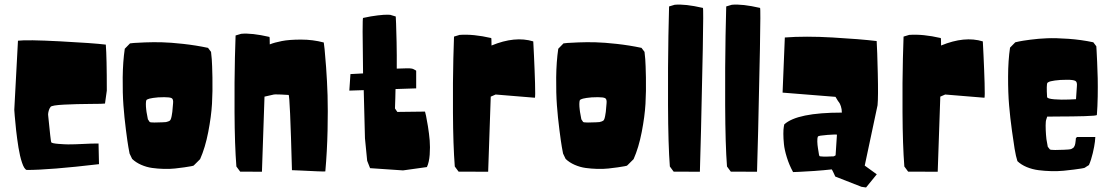

<svg xmlns="http://www.w3.org/2000/svg" viewBox="-20 -746 4868 840"><path d="M42.5 -265.6 58.6 -567.9Q97.7 -572.8 242.4 -565.2Q387.2 -557.6 442.9 -550.8Q447.3 -495.6 447.3 -349.6Q447.3 -349.6 439.5 -293.9Q439.9 -293 439.9 -293Q433.6 -291.5 374.8 -291.3Q315.9 -291 261.2 -288.3Q206.5 -285.6 201.2 -278.3Q195.3 -270.5 192.9 -260.7Q190.4 -251 190.4 -245.1L190.9 -239.3Q201.7 -129.4 204.1 -123.5Q207.5 -118.7 235.8 -116.5Q264.2 -114.3 278.3 -114.3Q307.6 -114.3 343.3 -116.2Q378.9 -118.2 411.1 -118.2L413.1 -27.8Q197.3 -2.4 96.7 -2.4Q85.9 -5.9 76.4 -34.2Q66.9 -62.5 60.8 -100.6Q54.7 -138.7 50.5 -176.3Q46.4 -213.9 44.4 -239.7Z M737.3 -295.4Q738.8 -312.5 730.7 -316.7Q722.7 -320.8 698.7 -320.8Q669.4 -320.8 649.9 -317.6Q630.4 -314.5 625.5 -311.5L620.6 -308.6Q618.2 -302.7 618.2 -291Q618.2 -279.3 619.6 -267.6L621.1 -255.9L627 -224.1L634.8 -212.4Q637.7 -210 655.8 -210Q673.8 -210 689.9 -210.9L706.5 -211.9L709.5 -212.9Q712.9 -213.9 716.3 -214.8L719.2 -216.3Q723.1 -216.8 726.1 -222.2Q729 -227.5 731 -238.3Q732.9 -249 733.9 -256.6Q734.9 -264.2 735.8 -278.3Q736.8 -292.5 737.3 -295.4ZM890.1 -536.6 903.3 -519Q904.8 -507.3 906.5 -486.8Q908.2 -466.3 909.4 -406.7Q910.6 -347.2 907.5 -292Q904.3 -236.8 891.1 -168.5Q877.9 -100.1 855.5 -49.8Q853.5 -47.9 850.6 -44.9Q847.7 -42 841.1 -35.4Q834.5 -28.8 830.3 -24.7Q826.2 -20.5 826.2 -21L815.4 -18.6Q804.7 -16.6 786.4 -13.9Q768.1 -11.2 745.4 -8.8Q722.7 -6.3 696.5 -7.1Q670.4 -7.8 645.8 -11.2Q621.1 -14.6 597.7 -24.9Q574.2 -35.2 558.1 -50.8L546.9 -74.2Q544.9 -84.5 541.5 -103.3Q538.1 -122.1 531 -177.2Q523.9 -232.4 520 -285.2Q516.1 -337.9 516.8 -407.2Q517.6 -476.6 525.9 -532.7L548.8 -556.2Q555.2 -557.1 566.4 -558.1Q577.6 -559.1 614 -560.5Q650.4 -562 688.2 -561Q726.1 -560.1 781.5 -554Q836.9 -547.9 890.1 -536.6Z M1160.2 -551.8Q1180.7 -560.1 1212.9 -566.4Q1245.1 -572.8 1297.1 -572.8Q1349.1 -572.8 1396.5 -560.1Q1397.9 -549.8 1400.1 -531Q1402.3 -512.2 1406.7 -451.9Q1411.1 -391.6 1413.1 -329.1Q1415 -266.6 1413.1 -175Q1411.1 -83.5 1403.3 3.9Q1403.3 4.9 1366.7 3.4Q1330.1 2 1293.9 0L1257.3 -1.5Q1248.5 -330.1 1242.7 -330.6Q1224.6 -332 1208.5 -332.5Q1192.4 -333 1185.5 -333L1178.2 -332.5L1137.2 -323.2L1126 5.4L1030.8 4.9L1014.2 -17.6Q1006.8 -110.8 1006.1 -254.2Q1005.4 -397.5 1007.8 -494.1L1010.7 -590.8L1035.2 -598.1Q1080.6 -602.5 1158.7 -584.5Q1160.2 -584.5 1160.2 -551.8Z M1508.3 -349.6 1513.2 -421.9Q1536.1 -423.3 1568.4 -424.8Q1564.5 -667 1568.4 -667.5Q1603 -675.3 1632.8 -678.7Q1662.6 -682.1 1674.8 -681.6L1687 -681.2L1711.4 -673.8Q1711.9 -662.6 1712.9 -642.1Q1713.9 -621.6 1715.1 -561.8Q1716.3 -502 1715.8 -445.8Q1772.5 -448.2 1778.3 -446.3Q1782.7 -446.3 1788.3 -443.8Q1793.9 -441.4 1797.4 -439L1800.8 -436.5V-359.4L1710.4 -356.4Q1710.4 -354 1709.5 -316.4Q1708.5 -278.8 1708 -271.5L1718.3 -256.3L1839.4 -257.8Q1841.3 -251 1844 -239Q1846.7 -227.1 1852.1 -194.1Q1857.4 -161.1 1859.9 -131.8Q1862.3 -102.5 1859.9 -69.1Q1857.4 -35.6 1847.7 -15.1L1743.2 -0.5L1599.1 -10.3L1586.4 -42.5L1576.7 -141.1Q1573.7 -258.8 1571.3 -351.6Z M2130.4 -546.9Q2233.4 -589.4 2313 -564.9Q2313.5 -558.1 2314 -546.1Q2314.5 -534.2 2316.2 -501.7Q2317.9 -469.2 2318.8 -440.9Q2319.8 -412.6 2320.8 -383.1Q2321.8 -353.5 2321.5 -335.9Q2321.3 -318.4 2319.8 -318.4L2148.4 -332.5L2127 -323.2L2115.7 5.4L1986.3 4.9L1969.7 -17.6Q1962.4 -110.8 1961.7 -252.9Q1960.9 -395 1963.4 -490.2L1966.3 -585.9L1990.7 -593.3Q2050.8 -597.7 2128.9 -579.6Q2130.4 -579.6 2130.4 -546.9Z M2633.8 -295.4Q2635.3 -312.5 2627.2 -316.7Q2619.1 -320.8 2595.2 -320.8Q2565.9 -320.8 2546.4 -317.6Q2526.9 -314.5 2522 -311.5L2517.1 -308.6Q2514.6 -302.7 2514.6 -291Q2514.6 -279.3 2516.1 -267.6L2517.6 -255.9L2523.4 -224.1L2531.2 -212.4Q2534.2 -210 2552.2 -210Q2570.3 -210 2586.4 -210.9L2603 -211.9L2606 -212.9Q2609.4 -213.9 2612.8 -214.8L2615.7 -216.3Q2619.6 -216.8 2622.6 -222.2Q2625.5 -227.5 2627.4 -238.3Q2629.4 -249 2630.4 -256.6Q2631.3 -264.2 2632.3 -278.3Q2633.3 -292.5 2633.8 -295.4ZM2786.6 -536.6 2799.8 -519Q2801.3 -507.3 2803 -486.8Q2804.7 -466.3 2805.9 -406.7Q2807.1 -347.2 2804 -292Q2800.8 -236.8 2787.6 -168.5Q2774.4 -100.1 2752 -49.8Q2750 -47.9 2747.1 -44.9Q2744.1 -42 2737.5 -35.4Q2731 -28.8 2726.8 -24.7Q2722.7 -20.5 2722.7 -21L2711.9 -18.6Q2701.2 -16.6 2682.9 -13.9Q2664.6 -11.2 2641.8 -8.8Q2619.1 -6.3 2593 -7.1Q2566.9 -7.8 2542.2 -11.2Q2517.6 -14.6 2494.1 -24.9Q2470.7 -35.2 2454.6 -50.8L2443.4 -74.2Q2441.4 -84.5 2438 -103.3Q2434.6 -122.1 2427.5 -177.2Q2420.4 -232.4 2416.5 -285.2Q2412.6 -337.9 2413.3 -407.2Q2414.1 -476.6 2422.4 -532.7L2445.3 -556.2Q2451.7 -557.1 2462.9 -558.1Q2474.1 -559.1 2510.5 -560.5Q2546.9 -562 2584.7 -561Q2622.6 -560.1 2678 -554Q2733.4 -547.9 2786.6 -536.6Z M2927.2 4.9 2910.6 -17.6Q2903.3 -110.8 2902.6 -285.9Q2901.9 -460.9 2904.3 -589.4L2907.2 -717.8L2931.6 -725.1Q2977.1 -729.5 3055.2 -711.4Q3058.1 -710.9 3054.7 -531.7Q3051.3 -352.5 3046.9 -173.8L3042 5.4Z M3177.2 4.9 3160.6 -17.6Q3153.3 -110.8 3152.6 -285.9Q3151.9 -460.9 3154.3 -589.4L3157.2 -717.8L3181.6 -725.1Q3227.1 -729.5 3305.2 -711.4Q3308.1 -710.9 3304.7 -531.7Q3301.3 -352.5 3296.9 -173.8L3292 5.4Z M3641.6 -156.7Q3640.1 -158.7 3600.6 -155.8Q3561 -152.8 3558.6 -148.9Q3555.2 -141.6 3555.7 -126.7Q3556.2 -111.8 3558.6 -97.2L3561 -82.5Q3563 -66.9 3564.9 -63.5Q3566.4 -61.5 3582 -61Q3597.7 -60.5 3612.8 -61.5L3627.9 -62L3635.7 -66.4ZM3815.9 16.6 3769 74.2 3749 71.3 3634.3 26.4Q3633.8 25.4 3633.1 23.7Q3632.3 22 3630.4 17.8Q3628.4 13.7 3626.7 9.8Q3625 5.9 3623 2.2Q3621.1 -1.5 3619.9 -3.4Q3618.7 -5.4 3618.7 -4.9Q3584.5 -1 3542.2 2Q3500 4.9 3474.6 5.9L3449.7 6.8Q3432.6 -24.4 3422.4 -57.6Q3412.1 -90.8 3409.7 -115.5Q3407.2 -140.1 3407.2 -160.4Q3407.2 -180.7 3409.2 -191.4L3411.1 -201.7Q3467.3 -253.4 3663.1 -253.4Q3663.1 -268.6 3658.9 -281Q3654.8 -293.5 3650.4 -298.8L3646.5 -303.7L3635.3 -322.3L3403.8 -340.8L3413.6 -582Q3503.4 -588.9 3622.6 -582Q3741.7 -575.2 3815.4 -566.4Q3817.9 -529.3 3820.3 -425.3Q3822.8 -321.3 3819.3 -285.6L3763.2 -21.5Z M4097.2 -546.9Q4200.2 -589.4 4279.8 -564.9Q4280.3 -558.1 4280.8 -546.1Q4281.2 -534.2 4283 -501.7Q4284.7 -469.2 4285.6 -440.9Q4286.6 -412.6 4287.6 -383.1Q4288.6 -353.5 4288.3 -335.9Q4288.1 -318.4 4286.6 -318.4L4115.2 -332.5L4093.8 -323.2L4082.5 5.4L3953.1 4.9L3936.5 -17.6Q3929.2 -110.8 3928.5 -252.9Q3927.7 -395 3930.2 -490.2L3933.1 -585.9L3957.5 -593.3Q4017.6 -597.7 4095.7 -579.6Q4097.2 -579.6 4097.2 -546.9Z M4691.9 -146.5H4772Q4772.5 -145.5 4770.3 -126.2Q4768.1 -106.9 4761 -76.4Q4753.9 -45.9 4744.1 -23.9Q4742.7 -22.9 4740.7 -21.7Q4738.8 -20.5 4734.1 -17.6Q4729.5 -14.6 4726.6 -12.7Q4723.6 -10.7 4723.6 -11.2L4711.4 -8.8Q4699.7 -6.8 4679.2 -4.2Q4658.7 -1.5 4633.3 1Q4607.9 3.4 4579.1 2.7Q4550.3 2 4523.4 -1.5Q4496.6 -4.9 4471.9 -15.1Q4447.3 -25.4 4431.2 -41L4424.8 -64.5Q4422.4 -75.7 4418.9 -95.2Q4415.5 -114.7 4407.5 -172.6Q4399.4 -230.5 4394.8 -285.2Q4390.1 -339.8 4390.4 -410.6Q4390.6 -481.4 4398.9 -537.6L4421.9 -561Q4428.2 -562.5 4439.5 -564.9Q4450.7 -567.4 4487.1 -572.3Q4523.4 -577.1 4561.3 -578.6Q4599.1 -580.1 4654.5 -576.2Q4710 -572.3 4763.2 -561L4776.4 -543.5Q4776.9 -536.6 4777.6 -524.2Q4778.3 -511.7 4780 -474.9Q4781.7 -438 4782.5 -403.3Q4783.2 -368.7 4782.5 -323.7Q4781.7 -278.8 4778.8 -243.2Q4778.8 -239.3 4724.4 -237.8Q4669.9 -236.3 4615.7 -236.3L4561.5 -235.8L4557.6 -223.6Q4554.7 -216.3 4554.7 -197Q4554.7 -177.7 4556.2 -157.2L4558.1 -137.2L4564 -104L4573.2 -92.3Q4576.7 -89.8 4596.4 -89.8Q4616.2 -89.8 4634.3 -90.8L4652.8 -91.8Q4658.2 -92.3 4662.6 -93Q4667 -93.8 4670.2 -95.9Q4673.3 -98.1 4675.8 -99.6Q4678.2 -101.1 4679.9 -105.2Q4681.6 -109.4 4682.6 -110.8Q4683.6 -112.3 4684.3 -117.9Q4685.1 -123.5 4685.3 -125Q4685.5 -126.5 4686.3 -133.3Q4687 -140.1 4687 -141.6ZM4561 -321.8Q4561.5 -314 4593 -311.5Q4624.5 -309.1 4655.8 -310.5L4687.5 -312Q4690.4 -357.9 4691.4 -369.1Q4693.4 -387.7 4684.3 -392.3Q4675.3 -397 4648.9 -397Q4616.7 -397 4595.2 -393.8Q4573.7 -390.6 4567.9 -387.2L4562.5 -383.8Q4557.6 -376.5 4561 -321.8Z"/></svg>

Font: Noot
Style: Regular
Weight: 400
Designer: Amos Jerbi
Foundry: Amos Jerbi
Version: Version 1.000;PS 001.001;hotconv 1.0.56